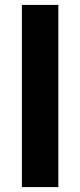

<svg xmlns="http://www.w3.org/2000/svg" viewBox="-20 -760 326 780"><path d="M69 -740V0H217V-740Z"/></svg>

Font: Braiins Sans
Style: Bold
Weight: 700
Designer: Mike Abbink, Paul van der Laan, Pieter van Rosmalen, Jiri Chlebus, Lubos Buracinsky
Foundry: Bold Monday, Sudetype
Version: Version 1.000;hotconv 1.0.109;makeotfexe 2.5.65596